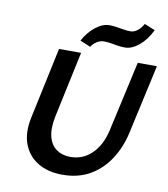

<svg xmlns="http://www.w3.org/2000/svg" viewBox="-95 -952 914 1045"><g transform="rotate(10 362.5 -430.0)"><path d="M320 13Q240 13 184 -21Q128 -55 105 -117Q82 -179 100 -264L184 -658H306L228 -293Q214 -224 226 -179Q238 -134 270 -112Q302 -90 346 -90Q415 -90 464 -137.5Q513 -185 532 -267L619 -658H725L640 -273Q621 -190 578.5 -125.5Q536 -61 471.5 -24Q407 13 320 13ZM349 -699 291 -723Q317 -772 356 -802.5Q395 -833 432 -833Q450 -833 470 -830Q490 -827 511 -823.5Q532 -820 550 -820Q570 -820 589 -835Q608 -850 620 -873L679 -849Q652 -793 612.5 -760.5Q573 -728 536 -728Q514 -728 493.5 -731.5Q473 -735 454.5 -738Q436 -741 418 -741Q398 -741 379 -729Q360 -717 349 -699Z"/></g></svg>

Font: Ysabeau Infant
Style: Bold Italic
Weight: 700
Italic angle: -12°
Designer: Christian Thalmann (Catharsis Fonts)
Version: Version 2.001;gftools[0.9.30]; featfreeze: ss01,ss02,lnum